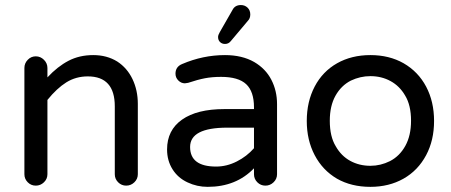

<svg xmlns="http://www.w3.org/2000/svg" viewBox="-20 -726 1777 757"><path d="M76.2 -39.1V-458Q76.2 -476.6 89.4 -490.2Q102.5 -503.9 121.1 -503.9Q139.6 -503.9 153.3 -490.2Q167 -476.6 167 -458V-420.9Q207 -463.9 250 -486.3Q293 -508.8 347.7 -508.8Q401.4 -508.8 442.4 -483.4Q481.4 -458 502.4 -414.1Q523.4 -370.1 523.4 -316.4V-39.1Q523.4 -20.5 509.8 -7.3Q496.1 5.9 477.5 5.9Q459 5.9 445.8 -7.3Q432.6 -20.5 432.6 -39.1V-306.6Q432.6 -424.8 326.2 -424.8Q279.3 -424.8 241.7 -401.4Q204.1 -377.9 167 -332V-39.1Q167 -20.5 153.3 -7.3Q139.6 5.9 121.1 5.9Q102.5 5.9 89.4 -7.3Q76.2 -20.5 76.2 -39.1Z M839.8 -580.1Q839.8 -587.9 846.7 -599.6L896.5 -686.5Q906.2 -706.1 929.7 -706.1Q945.3 -706.1 956.1 -695.8Q966.8 -685.5 966.8 -668.9Q966.8 -653.3 957 -643.6L889.6 -563.5Q880.9 -552.7 867.2 -552.7Q855.5 -552.7 847.7 -560.1Q839.8 -567.4 839.8 -580.1ZM719.7 -6.8Q681.6 -24.4 660.2 -58.6Q638.7 -92.8 638.7 -136.7Q638.7 -212.9 697.8 -254.4Q756.8 -295.9 864.3 -295.9H981.4V-302.7Q981.4 -365.2 950.7 -394Q919.9 -422.9 851.6 -422.9Q816.4 -422.9 788.1 -417.5Q759.8 -412.1 721.7 -399.4L709 -397.5Q694.3 -397.5 683.1 -408.7Q671.9 -419.9 671.9 -435.5Q671.9 -462.9 698.2 -473.6Q780.3 -508.8 867.2 -508.8Q934.6 -508.8 982.4 -481.4Q1027.3 -455.1 1049.8 -411.6Q1072.3 -368.2 1072.3 -315.4V-39.1Q1072.3 -20.5 1058.6 -7.3Q1044.9 5.9 1026.4 5.9Q1007.8 5.9 994.6 -7.3Q981.4 -20.5 981.4 -39.1V-62.5Q911.1 10.7 798.8 10.7Q756.8 10.7 719.7 -6.8ZM981.4 -141.6V-222.7H876Q729.5 -222.7 729.5 -146.5Q729.5 -69.3 832 -69.3Q874 -69.3 913.6 -89.4Q953.1 -109.4 981.4 -141.6Z M1308.6 -21.5Q1252 -54.7 1220.7 -114.3Q1189.5 -173.8 1189.5 -249Q1189.5 -325.2 1220.7 -384.8Q1252 -444.3 1309.1 -476.6Q1366.2 -508.8 1440.4 -508.8Q1514.6 -508.8 1571.3 -476.6Q1628.9 -443.4 1660.2 -384.3Q1691.4 -325.2 1691.4 -249Q1691.4 -172.9 1660.2 -114.3Q1627.9 -53.7 1570.8 -21.5Q1513.7 10.7 1440.4 10.7Q1365.2 10.7 1308.6 -21.5ZM1517.6 -90.8Q1555.7 -110.4 1578.1 -150.9Q1600.6 -191.4 1600.6 -250Q1600.6 -311.5 1577.1 -349.6Q1555.7 -386.7 1520 -406.2Q1484.4 -425.8 1440.4 -425.8Q1400.4 -425.8 1363.3 -408.2Q1325.2 -388.7 1302.7 -348.6Q1280.3 -308.6 1280.3 -250Q1280.3 -187.5 1303.7 -149.4Q1325.2 -111.3 1360.8 -91.8Q1396.5 -72.3 1440.4 -72.3Q1480.5 -72.3 1517.6 -90.8Z"/></svg>

Font: FakePearl
Style: Regular
Weight: 400
Version: Version 1.2